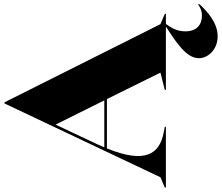

<svg xmlns="http://www.w3.org/2000/svg" viewBox="-104 -690 1016 879"><g transform="rotate(-90 404.5 -251.0)"><path d="M-15 0H263V-5L237 -10C137 -29 93 -96 164 -270H390L511 -25L432 -5V0H719V2C646 49 577 95 577 151C577 194 618 237 677 237C738 237 789 192 824 154V147C811 156 795 165 773 165C730 165 700 141 700 89C700 51 716 24 734 0H780V-5L733 -25L375 -739H370L32 -25L-15 -5ZM169 -282C173 -292 178 -303 183 -314L273 -505L384 -282Z"/></g></svg>

Font: Nyght Serif Dark
Style: Regular
Weight: 800
Designer: Maksym Kobuzan
Version: Version 0.410;Glyphs 3.1.2 (3151)